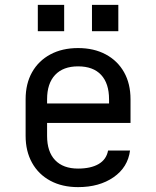

<svg xmlns="http://www.w3.org/2000/svg" viewBox="-20 -757 640 787"><path d="M300 10Q235 10 186.5 -16Q138 -42 111.5 -89.5Q85 -137 85 -200V-350Q85 -414 111.5 -461Q138 -508 186.5 -534Q235 -560 300 -560Q365 -560 413.5 -534Q462 -508 488.5 -461Q515 -414 515 -350V-253H173V-200Q173 -135 206 -100.5Q239 -66 300 -66Q352 -66 384 -84.5Q416 -103 423 -140H513Q504 -71 445.5 -30.5Q387 10 300 10ZM173 -333H427V-350Q427 -415 394.5 -450Q362 -485 300 -485Q239 -485 206 -450Q173 -415 173 -350ZM135 -737H243V-629H135ZM357 -737H465V-629H357Z"/></svg>

Font: Tiny
Style: Regular
Weight: 400
Designer: Philipp Nurullin, Konstantin Bulenkov
Foundry: JetBrains
Version: Version 2.251; ttfautohint (v1.8.4.7-5d5b)